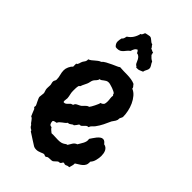

<svg xmlns="http://www.w3.org/2000/svg" viewBox="-254 -902 1014 1014"><g transform="rotate(45 253.0 -395.0)"><path d="M477.1 -128.9V-125Q477.5 -111.3 472.9 -102.5Q468.3 -93.8 460.9 -87.4Q453.6 -81.1 444.3 -75.7Q435.1 -70.3 425.8 -64V-60.1Q425.8 -51.8 423.1 -44.2Q420.4 -36.6 418.9 -28.8H417Q409.7 -29.8 404.1 -26.4Q398.4 -22.9 393.1 -22.9Q388.7 -22.9 383.8 -25.9Q378.9 -24.9 377.4 -22.5Q376 -20 374.5 -17.1Q373 -14.2 370.1 -12Q367.2 -9.8 359.9 -9.8Q357.4 -9.8 354.2 -7.1Q351.1 -4.4 347.4 -1Q343.8 2.4 340.3 5.6Q336.9 8.8 335 9.8Q332.5 11.2 328.6 11.5Q324.7 11.7 320.1 12Q315.4 12.2 311 12.5Q306.6 12.7 303.2 13.2Q299.3 14.2 296.1 17.1Q293 20 290 20Q286.1 20 283 18.1Q279.8 16.1 275.9 16.1Q272.5 16.1 267.6 18.1Q262.7 20 256.8 22.5Q251 24.9 244.1 26.9Q237.3 28.8 230 28.8Q220.2 28.8 212.9 25.9Q212.4 25.9 207.3 22.7Q202.1 19.5 194.6 14.6Q187 9.8 178.2 4.2Q169.4 -1.5 161.6 -6.6Q153.8 -11.7 148.4 -15.1Q143.1 -18.6 142.1 -19L139.2 -25.9Q132.3 -28.8 127.2 -33.2Q122.1 -37.6 119.1 -44.9Q114.3 -47.9 110.8 -52.5Q107.4 -57.1 104 -62Q100.6 -66.9 96.7 -71Q92.8 -75.2 86.9 -77.1Q82.5 -86.9 78.6 -96.7Q74.7 -106.4 70.8 -116.2L64 -122.1Q63 -125 64 -127.7Q64.9 -130.4 64.9 -132.8Q64.9 -134.8 61.8 -141.1Q58.6 -147.5 54.9 -155Q51.3 -162.6 48.1 -169.9Q44.9 -177.2 44.9 -181.2Q44.9 -188.5 46.4 -195.3Q47.9 -202.1 47.9 -209Q47.9 -214.8 45.4 -220.5Q43 -226.1 42 -231.9Q40.5 -239.7 41.3 -248Q42 -256.3 42 -264.2Q42 -270 40 -275.9Q38.1 -281.7 38.1 -288.1Q38.1 -293.9 41.5 -298.8Q44.9 -303.7 44.9 -309.1Q44.9 -324.7 40.5 -340.1Q36.1 -355.5 36.1 -371.1Q36.1 -383.3 42.5 -397.5Q48.8 -411.6 58.1 -418.9V-441.9Q62.5 -442.9 64.7 -446.3Q66.9 -449.7 68.4 -454.1Q69.8 -458.5 71 -463.1Q72.3 -467.8 74.2 -471.2Q76.7 -475.6 79.1 -478.8Q81.5 -481.9 83.5 -485.1Q85.4 -488.3 86.4 -492.4Q87.4 -496.6 86.9 -502.9Q95.2 -505.9 102.1 -511.2Q108.9 -516.6 115.5 -522.5Q122.1 -528.3 129.2 -533.7Q136.2 -539.1 145 -542Q151.4 -550.3 166 -558.3Q180.7 -566.4 195.8 -573.2Q210.9 -580.1 222.7 -585.2Q234.4 -590.3 234.9 -592.8Q248.5 -591.3 263.2 -591.3Q277.8 -591.3 292.5 -590.8Q307.1 -590.3 321.3 -588.1Q335.4 -585.9 348.1 -580.1Q349.6 -577.1 351.8 -574.7Q354 -572.3 356 -570.1Q357.9 -567.9 359.4 -564.9Q360.8 -562 360.8 -558.1Q378.4 -551.3 391.8 -535.4Q405.3 -519.5 414.3 -499.8Q423.3 -480 427.7 -458.7Q432.1 -437.5 432.1 -419.9Q432.1 -414.6 429.9 -411.1Q427.7 -407.7 425.8 -402.8Q423.3 -398.4 423.8 -393.1Q424.3 -387.7 421.9 -383.8Q419.4 -376.5 414.6 -370.6Q409.7 -364.7 405.8 -357.9Q397 -337.4 387.2 -317.9Q377.4 -298.3 363.8 -279.8Q358.4 -272.9 351.1 -266.6Q343.8 -260.3 341.8 -251Q333 -251 328.1 -246.8Q323.2 -242.7 319.3 -238Q315.4 -233.4 310.5 -229.5Q305.7 -225.6 296.9 -226.1Q293 -219.2 288.8 -214.1Q284.7 -209 279.8 -203.1Q274.9 -203.1 271.7 -200.9Q268.6 -198.7 265.1 -196Q261.7 -193.4 257.8 -191.4Q253.9 -189.5 248 -189.9Q243.7 -183.6 237.8 -179Q231.9 -174.3 225.8 -169.9Q219.7 -165.5 214.4 -160.4Q209 -155.3 206.1 -147.9Q200.7 -146.5 193.6 -145.3Q186.5 -144 184.1 -138.2Q184.1 -128.9 188 -120.8Q191.9 -112.8 203.1 -112.8Q207 -105.5 213.4 -100.3Q219.7 -95.2 226.1 -89.8Q238.3 -90.8 250.5 -89.8Q262.7 -88.9 274.9 -88.9Q289.6 -88.9 297.9 -91.3Q306.2 -93.8 311.3 -96.9Q316.4 -100.1 320.1 -102.8Q323.7 -105.5 329.1 -106Q335.9 -118.2 343.3 -129.4Q350.6 -140.6 363.8 -145Q367.7 -152.3 372.6 -159.9Q377.4 -167.5 381.6 -175.5Q385.7 -183.6 387.5 -191.9Q389.2 -200.2 387.2 -209Q391.6 -214.8 397.2 -223.9Q402.8 -232.9 409.7 -241.2Q416.5 -249.5 424.1 -255.4Q431.6 -261.2 439.9 -261.2Q447.8 -261.2 453.6 -256.1Q459.5 -251 463.9 -245.1Q473.6 -243.7 480.2 -238Q486.8 -232.4 490.5 -224.9Q494.1 -217.3 495.6 -208.3Q497.1 -199.2 497.1 -190.9Q497.1 -175.8 492.4 -157.7Q487.8 -139.6 477.1 -128.9ZM315.9 -460.9Q313.5 -460.4 312.7 -461.7Q312 -462.9 311.5 -464.6Q311 -466.3 310.5 -468Q310.1 -469.7 309.1 -471.2Q306.6 -474.1 299.1 -478Q291.5 -481.9 282.5 -485.1Q273.4 -488.3 264.4 -490.7Q255.4 -493.2 251 -493.2Q241.2 -493.2 235.1 -489.7Q229 -486.3 224.1 -482.4Q219.2 -478.5 214.6 -475.1Q210 -471.7 203.1 -471.2Q203.1 -466.8 200.9 -462.9Q198.7 -459 195.6 -455.6Q192.4 -452.1 189.2 -448.7Q186 -445.3 184.1 -441.9Q180.2 -434.6 178.7 -426Q177.2 -417.5 173.8 -409.2Q169.9 -399.9 165.5 -391.8Q161.1 -383.8 158.2 -374L150.9 -367.2Q148.4 -357.9 148.2 -347.9Q147.9 -337.9 147.9 -328.1Q147.9 -315.4 150.9 -304Q153.8 -292.5 154.8 -279.8Q154.8 -275.4 153.8 -270.3Q152.8 -265.1 152.8 -259.8Q152.8 -257.3 153.1 -255.4Q153.3 -253.4 154.8 -251H157.2Q162.6 -250.5 166.5 -252.4Q170.4 -254.4 173.8 -257.3Q177.2 -260.3 180.2 -263.9Q183.1 -267.6 187 -271Q189.9 -273.4 193.4 -273.9Q196.8 -274.4 200.2 -276.9Q202.6 -279.3 203.1 -282Q203.6 -284.7 206.1 -287.1Q210.4 -291 217 -293.9Q223.6 -296.9 229 -299.8Q234.9 -302.7 239 -307.1Q243.2 -311.5 247.3 -315.9Q251.5 -320.3 256.3 -324Q261.2 -327.6 268.1 -329.1Q271 -332.5 275.4 -340.1Q279.8 -347.7 284.2 -356.4Q288.6 -365.2 292.2 -373.8Q295.9 -382.3 296.9 -387.2H298.8Q303.7 -387.2 306.4 -390.4Q309.1 -393.6 313 -396Q315.4 -401.4 316.2 -407Q316.9 -412.6 316.9 -418Q316.9 -429.2 315.2 -439.5Q313.5 -449.7 315.9 -460.9ZM350.1 -697.3Q350.1 -692.4 348.4 -688Q346.7 -683.6 344.5 -679.4Q342.3 -675.3 340.3 -670.9Q338.4 -666.5 337.9 -661.6Q328.1 -657.7 320.3 -654.1Q312.5 -650.4 302.2 -651.4H295.9Q296.4 -653.3 295.2 -654.8Q293.9 -656.2 292.5 -657.2Q291 -658.2 289.1 -659.2Q287.1 -660.2 286.1 -661.6Q281.7 -666.5 279.1 -673.8Q276.4 -681.2 272.2 -688.5Q268.1 -695.8 262 -701.4Q255.9 -707 245.1 -708.5Q245.1 -713.9 241.9 -716.3Q238.8 -718.8 236.8 -723.6Q226.6 -720.2 221.4 -711.2Q216.3 -702.1 213.9 -692.4Q205.1 -686.5 199.7 -679.4Q194.3 -672.4 188.5 -665.8Q182.6 -659.2 174.8 -654.8Q167 -650.4 153.8 -650.4Q150.9 -650.4 148.7 -650.9Q146.5 -651.4 144 -651.4Q137.2 -657.2 133.5 -664.3Q129.9 -671.4 129.9 -680.2Q129.9 -686.5 131.1 -692.9Q132.3 -699.2 133.8 -705.6Q140.1 -709.5 142.3 -717Q144.5 -724.6 146 -731.4Q163.1 -742.2 173.3 -758.1Q183.6 -773.9 188 -793.5Q191.9 -793.9 193.8 -796.4Q195.8 -798.8 197.3 -802Q198.7 -805.2 199.7 -808.3Q200.7 -811.5 203.1 -813.5Q203.6 -814 208 -814.9Q212.4 -815.9 217.3 -816.9Q222.2 -817.9 226.3 -818.6Q230.5 -819.3 231 -819.3Q236.8 -819.3 241.5 -816.4Q246.1 -813.5 250.5 -809.6Q254.9 -805.7 259.5 -802.2Q264.2 -798.8 270 -798.3Q272.5 -792.5 277.1 -787.8Q281.7 -783.2 283.2 -777.3Q289.1 -777.3 293.5 -773.9Q297.9 -770.5 304.2 -770.5V-768.6Q303.2 -765.1 305.4 -763.4Q307.6 -761.7 306.2 -756.3Q312 -749.5 318.8 -743.4Q325.7 -737.3 334 -733.4Q335.4 -728.5 338.1 -724.1Q340.8 -719.7 343.5 -715.6Q346.2 -711.4 348.1 -707Q350.1 -702.6 350.1 -697.3Z"/></g></svg>

Font: Margarine
Style: Regular
Weight: 400
Designer: Astigmatic (AOETI)
Foundry: Astigmatic (AOETI)
Version: Version 1.000